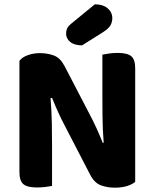

<svg xmlns="http://www.w3.org/2000/svg" viewBox="-20 -861 714 889"><path d="M606 -19Q592 -7 568 0.5Q544 8 511 8Q477 8 447 -3Q417 -14 397 -53L281 -277Q264 -309 249.5 -341Q235 -373 221 -408L214 -406Q219 -346 220 -291.5Q221 -237 221 -186V0Q211 2 191.5 4.5Q172 7 151 7Q106 7 88 -8.5Q70 -24 70 -64V-579Q82 -596 108.5 -605.5Q135 -615 165 -615Q200 -615 229.5 -604Q259 -593 279 -555L396 -330Q413 -298 427.5 -266Q442 -234 456 -199L460 -200Q455 -267 454.5 -327Q454 -387 454 -442V-608Q464 -610 483.5 -613Q503 -616 525 -616Q570 -616 588 -600.5Q606 -585 606 -545ZM419 -841Q457 -841 478.5 -822.5Q500 -804 500 -777Q500 -758 491 -743Q482 -728 457 -712L360 -651Q324 -651 305 -667Q286 -683 286 -705Q286 -717 290 -727.5Q294 -738 308 -750Z"/></svg>

Font: Baloo Tammudu 2
Style: Bold
Weight: 700
Designer: Maithili Shingre, Omkar Shende and Ek Type
Foundry: Ek Type
Version: Version 1.640;hotconv 1.0.111;makeotfexe 2.5.65597; ttfautoh